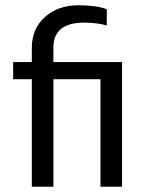

<svg xmlns="http://www.w3.org/2000/svg" viewBox="-20 -710 554 730"><path d="M101 0V-409H30V-474H101V-529Q101 -600 150.5 -645Q200 -690 279 -690Q346 -690 386 -675V-613Q371 -618 347.5 -621Q324 -624 300 -624Q183 -624 183 -529V-474H444V0H362V-409H183V0Z"/></svg>

Font: Kanit Light
Style: Regular
Weight: 300
Designer: Katatrad Team
Foundry: CadsonDemak
Version: Version 2.000; ttfautohint (v1.8.3)